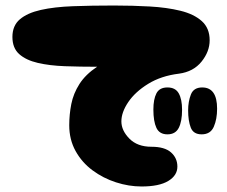

<svg xmlns="http://www.w3.org/2000/svg" viewBox="-20 -681 822 696"><path d="M493 -5Q447 -5 400.5 -20Q354 -35 315.5 -63.5Q277 -92 254 -133.5Q231 -175 231 -227Q231 -266 238.5 -304Q246 -342 268 -376.5Q290 -411 332 -439Q271 -439 215.5 -441Q160 -443 117 -453Q74 -463 49.5 -485Q25 -507 25 -547Q25 -588 52 -611Q79 -634 128 -645Q177 -656 244.5 -658.5Q312 -661 393 -661Q461 -661 523 -657.5Q585 -654 634 -642Q683 -630 711.5 -604.5Q740 -579 740 -535Q740 -494 710.5 -457.5Q681 -421 629 -414Q564 -406 517 -377Q470 -348 445 -311Q420 -274 420 -241Q420 -208 449 -178.5Q478 -149 529 -149Q577 -149 600 -128.5Q623 -108 623 -77Q623 -45 590 -25Q557 -5 493 -5ZM711 -194Q681 -194 671.5 -218.5Q662 -243 662 -281Q662 -313 672 -338.5Q682 -364 713 -364Q767 -364 767 -287Q767 -249 755 -221.5Q743 -194 711 -194ZM587 -194Q558 -194 547 -217.5Q536 -241 536 -284Q536 -321 547 -342.5Q558 -364 587 -364Q616 -364 628 -342.5Q640 -321 640 -283Q640 -241 628 -217.5Q616 -194 587 -194Z"/></svg>

Font: Cherry Bomb One
Style: Regular
Weight: 400
Designer: satsuyako
Foundry: satsuyako
Version: Version 4.100; ttfautohint (v1.8.3)